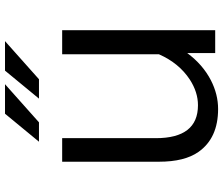

<svg xmlns="http://www.w3.org/2000/svg" viewBox="-80 -744 861 740"><g transform="rotate(-90 350.0 -374.5)"><path d="M96.2 -564.9H187V-204.1Q187 -41.5 314 -41.5Q364.3 -41.5 412.6 -72.8Q476.1 -114.3 510.3 -191.9V-564.9H603V24.9H515.1V-83Q470.7 -22.9 410.2 8.3Q356 36.1 299.3 36.1Q187.5 36.1 134.3 -39.1Q96.2 -92.8 96.2 -191.9ZM447.3 -785.2H561L414.1 -654.3H339.4ZM281.2 -785.2H395L248 -654.3H173.3Z"/></g></svg>

Font: FORM UDPGothic
Style: Regular
Weight: 400
Foundry: Pronama LLC
Version: Version 1.05101